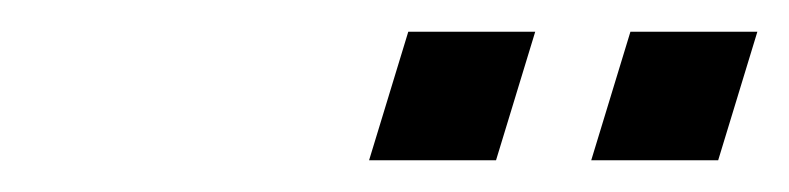

<svg xmlns="http://www.w3.org/2000/svg" viewBox="-20 -721 497 121"><path d="M444.8 -660 432.6 -620H352.6L364.8 -660L365.1 -661L377.3 -701H457.3L445.1 -661ZM304.8 -660 292.6 -620H212.6L224.8 -660L225.1 -661L237.3 -701H317.3L305.1 -661Z"/></svg>

Font: Nordica Plus
Style: NordicaClassicLtExtObl
Weight: 300
Version: Version 1.01